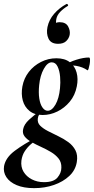

<svg xmlns="http://www.w3.org/2000/svg" viewBox="-67 -694 487 995"><path d="M110 281Q56 281 19.5 265.5Q-17 250 -34 224Q-51 198 -46 167Q-38 123 9.5 87.5Q57 52 123 18L130 26Q112 37 93.5 53Q75 69 61.5 89.5Q48 110 44 138Q40 171 55 196Q70 221 98 235.5Q126 250 161 250Q211 250 231 226Q251 202 251 175Q252 147 236.5 127.5Q221 108 196.5 93.5Q172 79 145.5 67Q119 55 96 42Q73 29 60.5 13Q48 -3 53 -25Q58 -50 83.5 -73.5Q109 -97 145 -123L152 -116Q143 -112 136.5 -101.5Q130 -91 129 -80Q126 -58 141 -43Q156 -28 181 -15Q206 -2 234.5 11.5Q263 25 287 42.5Q311 60 324 85Q337 110 331 146Q324 188 292 218Q260 248 212.5 264.5Q165 281 110 281ZM154 -98Q112 -98 86 -119Q60 -140 51 -173.5Q42 -207 49 -246Q57 -289 82.5 -321.5Q108 -354 145.5 -373Q183 -392 225 -392Q269 -392 295 -371.5Q321 -351 330 -318Q339 -285 331 -246Q322 -200 294.5 -167Q267 -134 230 -116Q193 -98 154 -98ZM180 -120Q202 -120 220.5 -152Q239 -184 244 -237Q247 -265 244.5 -296Q242 -327 231.5 -349Q221 -371 201 -371Q179 -371 160 -337Q141 -303 136 -253Q132 -214 136.5 -184Q141 -154 153 -137Q165 -120 180 -120ZM263 -346 262 -353Q292 -373 329 -384.5Q366 -396 394 -396Q399 -396 399.5 -385Q400 -374 397.5 -360.5Q395 -347 392 -337.5Q389 -328 386 -330Q362 -347 327 -353Q292 -359 263 -346ZM277 -673Q281 -675 284.5 -670.5Q288 -666 284 -663Q262 -650 245.5 -633Q229 -616 225 -596Q221 -575 226 -565.5Q231 -556 239 -554L206 -535Q205 -557 213.5 -568Q222 -579 242 -579Q274 -579 286 -557Q298 -535 294 -513Q290 -494 275.5 -480.5Q261 -467 234 -467Q197 -467 184.5 -493.5Q172 -520 179 -554Q187 -592 213.5 -622.5Q240 -653 277 -673Z"/></svg>

Font: Cormorant Garamond Light
Style: Italic
Weight: 300
Italic angle: -10°
Designer: Christian Thalmann (Catharsis Fonts)
Foundry: Catharsis Fonts
Version: Version 4.001